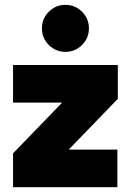

<svg xmlns="http://www.w3.org/2000/svg" viewBox="-20 -778 544 798"><path d="M265.6 -156.2H467.8V0H34.2V-140.6L238.3 -351.6H34.2V-507.8H469.7V-367.2ZM154.3 -660.2Q154.3 -700.7 182.9 -729.2Q211.4 -757.8 252 -757.8Q292.5 -757.8 321 -729.2Q349.6 -700.7 349.6 -660.2Q349.6 -619.6 321 -591.1Q292.5 -562.5 252 -562.5Q211.4 -562.5 182.9 -591.1Q154.3 -619.6 154.3 -660.2Z"/></svg>

Font: Giphurs Black
Style: Regular
Weight: 900
Version: Version 0.920; ttfautohint (v1.8.4.7-5d5b)